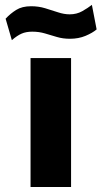

<svg xmlns="http://www.w3.org/2000/svg" viewBox="-20 -750 410 770"><path d="M265 -517V0H102.5V-517ZM367.5 -632Q351 -618 323 -606.2Q295 -594.5 260.5 -594.5Q232 -594.5 207.8 -601.8Q183.5 -609 160 -616Q136.5 -623 109.5 -623Q84.5 -623 66.8 -615.2Q49 -607.5 27.5 -589L2.5 -675Q21.5 -695.5 45 -710.2Q68.5 -725 105 -725Q134.5 -725 161 -717Q187.5 -709 212.2 -700.8Q237 -692.5 259.5 -692.5Q287.5 -692.5 310 -705.2Q332.5 -718 348.5 -730.5Z"/></svg>

Font: Public Sans Thin ExtraBold
Style: Regular
Weight: 800
Version: Version 1.007